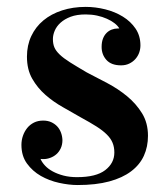

<svg xmlns="http://www.w3.org/2000/svg" viewBox="-20 -526 485 560"><path d="M204.6 -9.3Q260.3 -9.3 286.9 -29.8Q313.5 -50.3 313.5 -81.1Q313.5 -97.2 308.3 -109.6Q303.2 -122.1 291.7 -133.5Q280.3 -145 261.5 -157Q242.7 -168.9 214.8 -184.1Q190.4 -198.2 163.1 -213.6Q135.7 -229 112.5 -249.3Q89.4 -269.5 74 -296.4Q58.6 -323.2 58.6 -360.8Q58.6 -394 71.3 -420.9Q84 -447.8 106.7 -466.6Q129.4 -485.4 160.9 -495.6Q192.4 -505.9 230 -505.9Q258.3 -505.9 286.9 -498.8Q315.4 -491.7 338.4 -477.5Q361.3 -463.4 375.5 -442.4Q389.6 -421.4 389.6 -393.6Q389.6 -382.8 386 -372.6Q382.3 -362.3 375 -354Q367.7 -345.7 357.2 -340.6Q346.7 -335.4 333 -335.4Q304.7 -335.4 290.5 -351.1Q276.4 -366.7 276.4 -389.2Q276.4 -403.3 280.3 -413.3Q284.2 -423.3 290.8 -429.9Q297.4 -436.5 305.9 -439.7Q314.5 -442.9 323.2 -442.9H327.6V-443.8Q322.8 -451.7 313.5 -458.7Q304.2 -465.8 291.5 -471.4Q278.8 -477.1 263.2 -480.5Q247.6 -483.9 230 -483.9Q204.1 -483.9 186 -477.1Q168 -470.2 156.5 -459.7Q145 -449.2 139.6 -436.5Q134.3 -423.8 134.3 -412.1Q134.3 -397.9 138.7 -387.7Q143.1 -377.4 154.1 -366.9Q165 -356.4 184.3 -344.2Q203.6 -332 232.9 -314.9Q261.2 -300.3 292.7 -283.7Q324.2 -267.1 350.6 -245.4Q377 -223.6 394.3 -195.6Q411.6 -167.5 411.6 -129.9Q411.6 -98.1 399.7 -71.8Q387.7 -45.4 362.5 -26.4Q337.4 -7.3 298.6 3.2Q259.8 13.7 206.5 13.7Q181.2 13.7 152.3 7.3Q123.5 1 99.1 -12.9Q74.7 -26.9 58.6 -49.1Q42.5 -71.3 42.5 -103.5Q42.5 -117.2 46.9 -129.9Q51.3 -142.6 59.3 -152.6Q67.4 -162.6 79.1 -168.5Q90.8 -174.3 106 -174.3Q119.1 -174.3 129.4 -169.7Q139.6 -165 146.7 -157.5Q153.8 -149.9 157.7 -139.6Q161.6 -129.4 162.1 -117.7Q162.1 -104 157.2 -93.5Q152.3 -83 144.5 -76.2Q136.7 -69.3 126.7 -65.7Q116.7 -62 106.9 -62Q105 -62 102.8 -62Q100.6 -62 98.6 -62.5V-61.5Q103 -51.8 111.8 -42.5Q120.6 -33.2 134 -25.9Q147.5 -18.6 165.3 -13.9Q183.1 -9.3 204.6 -9.3Z"/></svg>

Font: Vidaloka 
Style: Regular
Weight: 400
Designer: Cyreal (www.cyreal.org)
Foundry: Cyreal (www.cyreal.org)
Version: Version 1.011